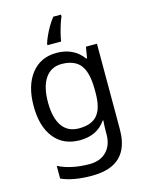

<svg xmlns="http://www.w3.org/2000/svg" viewBox="-144 -853 903 1180"><g transform="rotate(-15 307.5 -263.0)"><path d="M275 -546Q328 -546 370.5 -526Q413 -506 443 -465H448L460 -536H530V9Q530 85 504 136.5Q478 188 425 214Q372 240 290 240Q232 240 183.5 231.5Q135 223 97 206V125Q135 145 186 156Q237 167 295 167Q364 167 403.5 126.5Q443 86 443 16V-5Q443 -17 444 -39.5Q445 -62 446 -71H442Q414 -30 372.5 -10Q331 10 276 10Q172 10 113.5 -63Q55 -136 55 -267Q55 -395 113.5 -470.5Q172 -546 275 -546ZM287 -472Q220 -472 183 -418.5Q146 -365 146 -266Q146 -167 182.5 -114.5Q219 -62 289 -62Q330 -62 359 -72.5Q388 -83 407 -105.5Q426 -128 435 -163Q444 -198 444 -246V-267Q444 -340 427.5 -385Q411 -430 376 -451Q341 -472 287 -472ZM363 -754Q355 -737 346.5 -710.5Q338 -684 331 -656Q324 -628 321 -606H234V-615Q239 -633 251 -660Q263 -687 279.5 -715.5Q296 -744 314 -766H363Z"/></g></svg>

Font: Noto Sans Meetei Mayek
Style: Regular
Weight: 400
Designer: Monotype Design Team and Neelakash Kshetrimayum
Foundry: Monotype Imaging Inc.
Version: Version 2.002